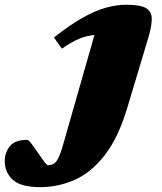

<svg xmlns="http://www.w3.org/2000/svg" viewBox="-220 -557 684 810"><path d="M317.5 -104Q279 25 221.2 98.5Q163.5 172 94 202.2Q24.5 232.5 -50 232.5Q-133 232.5 -166.5 201Q-200 169.5 -200 123Q-200 87.5 -178.8 60.2Q-157.5 33 -105.5 33Q-99.5 33 -87 49.5Q-74.5 66 -61 86Q-47.5 106 -35 123Q-22.5 140 -17.5 140Q6.5 140 19.2 121.5Q32 103 44.5 59.5L178.5 -409.5Q143.5 -406 112.2 -392.8Q81 -379.5 41 -351.5L7.5 -399Q74.5 -451.5 127.5 -481.5Q180.5 -511.5 225.8 -524.2Q271 -537 313.5 -537Q372.5 -537 396.5 -522.5Q420.5 -508 420.2 -476.8Q420 -445.5 405 -395.5Z"/></svg>

Font: Newsreader Caption ExtraBold
Style: Italic
Weight: 800
Italic angle: -17°
Designer: Hugues Gentile
Foundry: Production Type
Version: Version 1.001